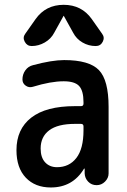

<svg xmlns="http://www.w3.org/2000/svg" viewBox="-20 -785 540 814"><path d="M297.9 -259.8Q224.6 -259.8 188.5 -232.4Q152.3 -205.1 152.3 -155.3Q152.3 -117.2 171.4 -96.7Q190.4 -76.2 221.7 -76.2Q273.4 -76.2 303.7 -115.2Q334 -154.3 334 -232.4V-249Q334 -259.8 323.2 -259.8ZM195.3 9.8Q128.9 9.8 89.4 -31.7Q49.8 -73.2 49.8 -148.4Q49.8 -237.3 112.3 -286.1Q174.8 -335 297.9 -335H323.2Q334 -335 334 -345.7V-351.6Q334 -400.4 315.4 -420.4Q296.9 -440.4 250 -440.4Q195.3 -440.4 119.1 -417Q102.5 -412.1 88.9 -421.9Q75.2 -431.6 75.2 -448.2Q75.2 -469.7 87.4 -486.8Q99.6 -503.9 120.1 -508.8Q200.2 -530.3 252 -530.3Q358.4 -530.3 399.4 -487.8Q440.4 -445.3 440.4 -332V-49.8Q440.4 -30.3 425.3 -15.1Q410.2 0 389.6 0Q368.2 0 354 -14.6Q339.8 -29.3 338.9 -49.8V-69.3Q338.9 -70.3 337.9 -70.3Q335.9 -70.3 335.9 -69.3Q288.1 9.8 195.3 9.8ZM369.1 -704.1 413.1 -641.6Q424.8 -626 415.5 -607.9Q406.2 -589.8 385.7 -589.8Q355.5 -589.8 329.6 -605Q303.7 -620.1 290 -646.5L251 -716.8Q251 -717.8 250 -717.8Q249 -717.8 249 -716.8L210 -646.5Q196.3 -620.1 169.9 -605Q143.6 -589.8 114.3 -589.8Q94.7 -589.8 85 -607.9Q75.2 -626 86.9 -641.6L130.9 -704.1Q173.8 -764.6 250 -764.6Q326.2 -764.6 369.1 -704.1Z"/></svg>

Font: Rounded-X Mgen+ 1m medium
Style: Regular
Weight: 500
Designer: [Source Han Sans]
Ryoko NISHIZUKA  (kana & ideographs); Paul D. Hunt (Latin, Greek & Cyrillic); Wenlong ZHANG  (bopomofo
Version: Version 1.059.20150602